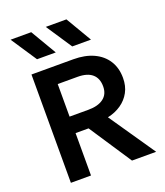

<svg xmlns="http://www.w3.org/2000/svg" viewBox="-166 -1054 1005 1166"><g transform="rotate(-20 336.0 -471.0)"><path d="M88.5 0V-700H359.5Q434 -700 489 -674.8Q544 -649.5 574 -602.5Q604 -555.5 604 -490.5Q604 -438.5 582.5 -399Q561 -359.5 523.2 -333.5Q485.5 -307.5 436 -297L639.5 0H483.5L302.5 -274H218.5V0ZM218.5 -380.5H340.5Q403 -380.5 438 -406.8Q473 -433 473 -483.5Q473 -536 441 -563.5Q409 -591 347 -591H218.5ZM500.5 -775.5H379.5L269 -942H402.5ZM273 -775.5H152L41.5 -942H175Z"/></g></svg>

Font: Geologica Roman Medium
Style: Regular
Weight: 500
Designer: Sindre Bremnes, Frode Helland
Foundry: Monokrom Skriftforlag AS
Version: Version 1.010;gftools[0.9.28]